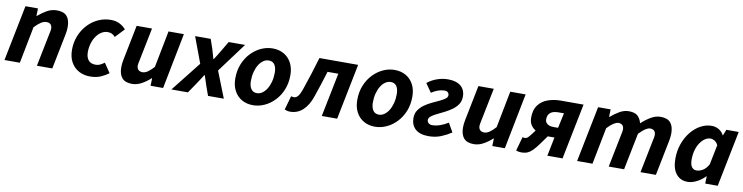

<svg xmlns="http://www.w3.org/2000/svg" viewBox="-19 -1089 6511 1682"><g transform="rotate(10 3236.5 -248.0)"><path d="M14.3 0 113.6 -496.1H225L222.9 -429.7H226.9Q263.1 -461.2 304.1 -484.7Q345.1 -508.1 392.3 -508.1Q454.3 -508.1 481.9 -475.6Q509.6 -443.1 509.6 -380.6Q509.6 -364.2 507.7 -346.4Q505.7 -328.5 501.6 -310L439.6 0H302.8L361.5 -292.8Q364.9 -308.4 367.2 -319.3Q369.5 -330.3 369.5 -340.3Q369.5 -365.9 356.7 -378.7Q344 -391.5 319.1 -391.5Q295.9 -391.5 271.5 -376Q247.1 -360.4 214.9 -326.7L151.1 0Z M775.2 12Q720.1 12 676 -12.1Q631.9 -36.1 606.5 -81.8Q581.2 -127.5 581.2 -192.5Q581.2 -256.9 603.6 -314Q626 -371.1 665.8 -414.6Q705.6 -458.2 758.9 -483.2Q812.2 -508.1 873.1 -508.1Q920 -508.1 954 -489.3Q988.1 -470.5 1006.3 -446.8L930.6 -366.9Q916.5 -382.7 901.1 -390.4Q885.6 -398.1 864.5 -398.1Q834.8 -398.1 808.8 -382.2Q782.9 -366.3 763.2 -338.4Q743.6 -310.5 732.4 -273.5Q721.2 -236.5 721.2 -195.2Q721.2 -150.3 742.2 -124.2Q763.2 -98 805.2 -98Q830.3 -98 849.9 -108.2Q869.5 -118.3 884.5 -129.9L941.3 -46Q914 -25 873.5 -6.5Q832.9 12 775.2 12Z M1149.8 12Q1088.8 12 1060.8 -21Q1032.7 -54 1032.7 -115.4Q1032.7 -132.4 1034.7 -150Q1036.7 -167.6 1040.7 -186L1102.7 -496H1239.4L1180.5 -203.4Q1177.5 -188.6 1175 -177.2Q1172.5 -165.8 1172.5 -155.9Q1172.5 -130.5 1185.8 -117.6Q1199 -104.6 1223.3 -104.6Q1245.5 -104.6 1269.1 -120.6Q1292.8 -136.6 1322.5 -169.4L1386.2 -496H1522.9L1425.4 0H1313.8L1316 -66.6H1312Q1278.8 -35.3 1236.6 -11.7Q1194.4 12 1149.8 12Z M1499.2 0 1708.8 -265.2 1622.6 -496.1H1761.4L1791.2 -409.7Q1796.9 -388.5 1803 -367.9Q1809.2 -347.4 1814.9 -326.4H1818.9Q1831.2 -347.2 1845 -367.9Q1858.9 -388.7 1870.3 -409.7L1921.4 -496.1H2067.1L1872.9 -234.5L1965.4 0H1825L1794.1 -86.6Q1786.7 -107.9 1780 -130.2Q1773.3 -152.4 1765.6 -173.6H1761.6Q1748.6 -152.4 1734.4 -130.9Q1720.3 -109.3 1705.5 -86.9L1646.1 0Z M2226.1 12Q2168.2 12 2124.9 -13.3Q2081.6 -38.6 2057.6 -84.7Q2033.5 -130.8 2033.5 -192.5Q2033.5 -264.4 2057.3 -322.2Q2081.1 -380.1 2121.1 -421.7Q2161.2 -463.4 2210.6 -485.8Q2260.1 -508.1 2311.5 -508.1Q2369.4 -508.1 2412.8 -482.8Q2456.1 -457.5 2480.1 -411.4Q2504.1 -365.3 2504.1 -303.6Q2504.1 -231.7 2480.3 -173.9Q2456.6 -116.1 2416.5 -74.4Q2376.5 -32.7 2327 -10.4Q2277.6 12 2226.1 12ZM2241.3 -98Q2266.7 -98 2289.2 -113.5Q2311.7 -129 2328.8 -156.5Q2345.9 -184 2355.8 -221Q2365.7 -258 2365.7 -300.9Q2365.7 -346.9 2348.5 -372.5Q2331.3 -398.1 2296.4 -398.1Q2271.2 -398.1 2248.6 -383Q2226 -367.9 2208.9 -340.4Q2191.8 -313 2181.9 -276Q2171.9 -239 2171.9 -195.2Q2171.9 -150.3 2189.5 -124.2Q2207.1 -98 2241.3 -98Z M2557.1 11.3Q2541.4 11.3 2529.4 8.1Q2517.5 5 2507.4 0.4L2542.4 -123.2Q2548.1 -122.2 2554.3 -120.7Q2560.5 -119.2 2567.4 -119.2Q2587.8 -119.2 2603.9 -138.9Q2620 -158.6 2634.8 -202Q2659.8 -275.1 2683.4 -348.1Q2706.9 -421 2728.6 -496.1H3073L2973.7 0H2837L2915.4 -389.4H2819.5Q2802.1 -330.3 2783.3 -273.9Q2764.6 -217.5 2745.2 -160.1Q2717.7 -77.5 2669.9 -33.1Q2622 11.3 2557.1 11.3Z M3311.1 12Q3253.2 12 3209.9 -13.3Q3166.6 -38.6 3142.6 -84.7Q3118.5 -130.8 3118.5 -192.5Q3118.5 -264.4 3142.3 -322.2Q3166.1 -380.1 3206.1 -421.7Q3246.2 -463.4 3295.6 -485.8Q3345.1 -508.1 3396.5 -508.1Q3454.4 -508.1 3497.8 -482.8Q3541.1 -457.5 3565.1 -411.4Q3589.1 -365.3 3589.1 -303.6Q3589.1 -231.7 3565.3 -173.9Q3541.6 -116.1 3501.5 -74.4Q3461.5 -32.7 3412 -10.4Q3362.6 12 3311.1 12ZM3326.3 -98Q3351.7 -98 3374.2 -113.5Q3396.7 -129 3413.8 -156.5Q3430.9 -184 3440.8 -221Q3450.7 -258 3450.7 -300.9Q3450.7 -346.9 3433.5 -372.5Q3416.3 -398.1 3381.4 -398.1Q3356.2 -398.1 3333.6 -383Q3311 -367.9 3293.9 -340.4Q3276.8 -313 3266.9 -276Q3256.9 -239 3256.9 -195.2Q3256.9 -150.3 3274.5 -124.2Q3292.1 -98 3326.3 -98Z M3788.5 12Q3709.2 12 3670 -24.2Q3630.8 -60.3 3630.8 -122Q3630.8 -162.4 3650.3 -191.6Q3669.9 -220.9 3700.2 -242.6Q3730.5 -264.2 3764.5 -280.4Q3798.6 -296.5 3828.9 -310.4Q3859.2 -324.4 3878.7 -338.6Q3898.2 -352.8 3898.2 -370.2Q3898.2 -385.7 3888.2 -395.9Q3878.1 -406 3856.4 -406Q3831.2 -406 3800.5 -395.4Q3769.8 -384.7 3742.5 -365.9L3688.6 -443.5Q3727.6 -475 3775.6 -491.5Q3823.5 -508.1 3871.5 -508.1Q3945.1 -508.1 3985.1 -474.9Q4025.1 -441.8 4025.1 -380.5Q4025.1 -341.2 4005.6 -312.2Q3986 -283.2 3955.7 -261.5Q3925.4 -239.8 3891.4 -222.8Q3857.3 -205.9 3827 -191.1Q3796.7 -176.4 3777.2 -161.2Q3757.7 -146 3757.7 -127.3Q3757.7 -111.1 3769.9 -99.8Q3782 -88.5 3803.7 -88.5Q3835.8 -88.5 3872.5 -101.1Q3909.2 -113.7 3943.8 -135.6L3989.1 -56.2Q3949.2 -29.3 3898.9 -8.6Q3848.5 12 3788.5 12Z M4189.8 12Q4128.8 12 4100.8 -21Q4072.7 -54 4072.7 -115.4Q4072.7 -132.4 4074.7 -150Q4076.7 -167.6 4080.7 -186L4142.7 -496H4279.4L4220.5 -203.4Q4217.5 -188.6 4215 -177.2Q4212.5 -165.8 4212.5 -155.9Q4212.5 -130.5 4225.8 -117.6Q4239 -104.6 4263.3 -104.6Q4285.5 -104.6 4309.1 -120.6Q4332.8 -136.6 4362.5 -169.4L4426.2 -496H4562.9L4465.4 0H4353.8L4356 -66.6H4352Q4318.8 -35.3 4276.6 -11.7Q4234.4 12 4189.8 12Z M4843.4 0 4877.2 -167.9H4823.5Q4780.5 -167.9 4739.5 -182.1Q4698.6 -196.4 4672.1 -226.2Q4645.6 -256 4645.6 -304.4Q4645.6 -374.9 4677.2 -416.6Q4708.7 -458.4 4761.4 -477.2Q4814.2 -496 4877.3 -496H5078.1L4978.5 0ZM4853.5 -257.1H4893.4L4922.5 -391.2H4873.5Q4824.4 -391.2 4801 -370.9Q4777.6 -350.7 4777.6 -312.4Q4777.6 -287.3 4797.4 -272.2Q4817.2 -257.1 4853.5 -257.1ZM4751.8 -262.7 4866.9 -236 4762.9 -92Q4734.9 -53 4712.6 -30.7Q4690.2 -8.4 4667.1 1.3Q4643.9 11.1 4613.5 11.1Q4604 11.1 4590.3 8.8Q4576.6 6.6 4566.4 2L4601.1 -121.8Q4608.6 -120.8 4612.6 -120Q4616.6 -119.3 4620.6 -119.3Q4637.6 -119.3 4650 -131.5Q4662.3 -143.6 4687.5 -177.3Z M5108.3 0 5207.6 -496.1H5319L5316.9 -429.7H5320.9Q5356.9 -461.2 5397.4 -484.7Q5437.8 -508.1 5479.2 -508.1Q5534.3 -508.1 5559.2 -484.2Q5584.1 -460.3 5594.2 -421Q5635.3 -459.4 5677.9 -483.8Q5720.5 -508.1 5761.9 -508.1Q5823.6 -508.1 5851.2 -475.6Q5878.9 -443.1 5878.9 -380.6Q5878.9 -364.2 5876.9 -346.4Q5875 -328.5 5870.9 -310L5808.9 0H5672.1L5730.8 -292.8Q5734.2 -308.4 5736.5 -319.3Q5738.8 -330.3 5738.8 -340.3Q5738.8 -365.9 5726.1 -378.7Q5713.5 -391.5 5688.7 -391.5Q5672.1 -391.5 5647.6 -376Q5623.1 -360.4 5591.6 -326.7L5526.2 0H5389.4L5448.1 -292.8Q5451.4 -308.4 5453.8 -319.3Q5456.1 -330.3 5456.1 -340.3Q5456.1 -365.9 5443.4 -378.7Q5430.8 -391.5 5407.6 -391.5Q5390.2 -391.5 5365.3 -376Q5340.4 -360.4 5308.9 -326.7L5245.1 0Z M6092.2 12Q6026.7 12 5989.4 -35.3Q5952.2 -82.6 5952.2 -169.9Q5952.2 -240.5 5974.1 -302.2Q5996 -363.8 6033.5 -410.1Q6071 -456.3 6118.3 -482.2Q6165.6 -508.1 6217.1 -508.1Q6251.2 -508.1 6281.1 -490.7Q6310.9 -473.2 6325 -443H6327.3L6348.6 -496.1H6458.3L6359 0H6247.7L6249.8 -64.8H6247.4Q6213.7 -29.9 6172.3 -9Q6130.8 12 6092.2 12ZM6151.8 -99.7Q6177.1 -99.7 6205.7 -115.4Q6234.2 -131.1 6257.8 -173.1L6293.3 -348.9Q6281 -374.2 6262.7 -385.3Q6244.5 -396.4 6226.6 -396.4Q6200.6 -396.4 6176.8 -380.4Q6153 -364.4 6134.2 -336.3Q6115.4 -308.2 6104.6 -270.1Q6093.9 -231.9 6093.9 -187.4Q6093.9 -141.9 6109.6 -120.8Q6125.4 -99.7 6151.8 -99.7Z"/></g></svg>

Font: Source Sans Variable
Style: Italic
Weight: 200
Italic angle: -11°
Designer: Paul D. Hunt
Foundry: Adobe Systems Incorporated
Version: Version 3.006;hotconv 1.0.111;makeotfexe 2.5.65597